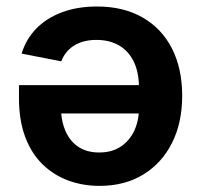

<svg xmlns="http://www.w3.org/2000/svg" viewBox="-20 -577 634 603"><path d="M284.7 -556.6Q367.7 -556.6 427.7 -522.2Q487.8 -487.8 520 -424.8Q552.2 -361.8 552.2 -275.9Q552.2 -191.9 520.3 -128.2Q488.3 -64.5 429.9 -28.8Q371.6 6.8 292.5 6.8Q240.7 6.8 195.1 -9.8Q149.4 -26.4 114.3 -60.3Q79.1 -94.2 59.3 -146.5Q39.6 -198.7 39.6 -269.5V-309.6H492.2V-220.7H106.9L170.9 -245.6Q170.9 -201.7 184.6 -168.2Q198.2 -134.8 225.1 -116.5Q252 -98.1 291.5 -98.1Q331.5 -98.1 359.4 -116.7Q387.2 -135.3 401.9 -167Q416.5 -198.7 416.5 -237.8V-300.3Q416.5 -350.1 399.9 -383.8Q383.3 -417.5 353.3 -434.6Q323.2 -451.7 282.7 -451.7Q255.9 -451.7 234.1 -444.1Q212.4 -436.5 196.5 -421.4Q180.7 -406.2 172.4 -384.3L47.9 -408.7Q61.5 -453.6 93.5 -486.8Q125.5 -520 174.3 -538.3Q223.1 -556.6 284.7 -556.6Z"/></svg>

Font: Inter
Style: 650
Weight: 650
Designer: Rasmus Andersson
Foundry: rsms
Version: Version 4.001;git-66647c0bb